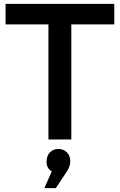

<svg xmlns="http://www.w3.org/2000/svg" viewBox="-20 -720 619 991"><path d="M237.3 66.9Q254.9 48.8 281.2 48.8Q307.6 48.8 325.2 66.4Q342.8 84 342.8 111.3Q342.8 138.7 325.2 165L268.1 251H209L247.1 165Q220.2 147.5 220.2 116.2Q220.2 85 237.3 66.9ZM8.8 -594.2V-700.2H569.8V-594.2H348.1V0H230V-594.2Z"/></svg>

Font: TruenoRg
Style: Book
Weight: 400
Designer: Julieta Ulanovsky
Foundry: Julieta Ulanovsky
Version: Version 3.001b